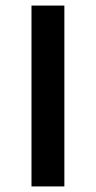

<svg xmlns="http://www.w3.org/2000/svg" viewBox="-20 -669 344 689"><path d="M93 0V-649H211V0Z"/></svg>

Font: Karla
Style: Regular
Weight: 400
Designer: Jonathan Pinhorn
Version: Version 2.004;gftools[0.9.33]